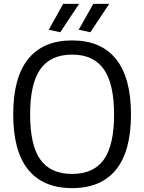

<svg xmlns="http://www.w3.org/2000/svg" viewBox="-20 -958 743 988"><path d="M351 10Q202 10 125 -85Q48 -180 48 -369Q48 -559 125 -654.5Q202 -750 351 -750Q500 -750 577 -654Q654 -558 654 -369Q654 -180 577 -85Q500 10 351 10ZM351 -63Q462 -63 514.5 -137Q567 -211 567 -369Q567 -527 514 -602Q461 -677 351 -677Q241 -677 188 -602.5Q135 -528 135 -369Q135 -211 187.5 -137Q240 -63 351 -63ZM231 -805 305 -938H387L290 -792ZM385 -805 460 -938H542L445 -792Z"/></svg>

Font: Encode Sans Narrow
Style: Regular
Weight: 400
Designer: Pablo Impallari, Andres Torresi
Foundry: Pablo Impallari, Andres Torresi
Version: Version 1.000; ttfautohint (v1.00) -l 8 -r 50 -G 200 -x 14 -